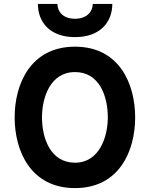

<svg xmlns="http://www.w3.org/2000/svg" viewBox="-20 -951 767 983"><path d="M364 -761C495 -761 555 -840 555 -931H455C455 -894 427 -855 364 -855C300 -855 274 -894 274 -931H174C174 -841 232 -761 364 -761ZM364 12C590 12 672 -177 672 -350C672 -523 590 -712 364 -712C138 -712 55 -523 55 -350C55 -177 138 12 364 12ZM364 -118C238 -118 195 -244 195 -350C195 -451 237 -582 364 -582C490 -582 532 -457 532 -350C532 -249 488 -118 364 -118Z"/></svg>

Font: Overpass ExtraBold
Style: Regular
Weight: 800
Designer: Delve Withrington, Thomas Jockin
Foundry: Delve Fonts
Version: Version 3.000;DELV;Overpass